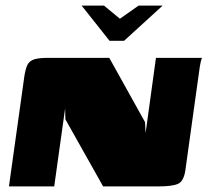

<svg xmlns="http://www.w3.org/2000/svg" viewBox="-20 -667 746 687"><path d="M272 -647H352L409 -600L476 -647H562L424 -521H372ZM12 0 67 -393Q71 -420 78 -434.5Q85 -449 102 -454.5Q119 -460 152 -460H371L499 -230L501 -191L538 -460H703Q701 -458 698 -444.5Q695 -431 693 -414.5Q691 -398 689 -386L643 -56Q637 -18 616.5 -9Q596 0 547 0H349L214 -240L213 -279L174 0Z"/></svg>

Font: Genos Thin Black
Style: Italic
Weight: 900
Italic angle: -8°
Version: Version 1.010